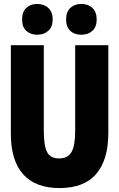

<svg xmlns="http://www.w3.org/2000/svg" viewBox="-20 -943 603 973"><path d="M281 10Q160 10 97.5 -59.5Q35 -129 35 -266V-714H202V-280Q202 -203 219 -171.5Q236 -140 279 -140Q323 -140 342 -172Q361 -204 361 -281V-714H529V-269Q529 -134 468 -62Q407 10 281 10ZM392 -767Q357 -767 336 -787Q315 -807 315 -844Q315 -883 336.5 -903Q358 -923 392 -923Q427 -923 448.5 -902.5Q470 -882 470 -844Q470 -807 448.5 -787Q427 -767 392 -767ZM168 -767Q135 -767 113.5 -786.5Q92 -806 92 -844Q92 -883 113.5 -903Q135 -923 168 -923Q203 -923 225 -902.5Q247 -882 247 -844Q247 -807 225 -787Q203 -767 168 -767Z"/></svg>

Font: Noto Sans Mono SemiCondensed Black
Style: Regular
Weight: 900
Width: 4
Designer: Monotype Design Team
Foundry: Monotype Imaging Inc.
Version: Version 2.014; ttfautohint (v1.8.4.7-5d5b)